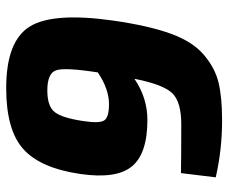

<svg xmlns="http://www.w3.org/2000/svg" viewBox="-80 -662 754 635"><g transform="rotate(90 297.5 -345.0)"><path d="M567 -681 553 -566Q498 -567 391 -567Q318 -567 289 -537.5Q260 -508 241 -412Q304 -455 377 -455Q489 -455 531 -403.5Q573 -352 556 -234Q537 -102 474 -45Q411 12 272 12Q117 12 68.5 -65.5Q20 -143 49 -345Q66 -461 92 -532.5Q118 -604 161 -641Q204 -678 252.5 -690Q301 -702 379 -702Q476 -702 567 -681ZM381 -244Q389 -297 378.5 -312.5Q368 -328 325 -328Q275 -328 220 -291Q203 -182 213 -153Q223 -124 280 -124Q333 -124 352 -149.5Q371 -175 381 -244Z"/></g></svg>

Font: Exo 2.0 Extra Bold
Style: Italic
Weight: 800
Italic angle: -8°
Designer: Natanael Gama
Version: Version 1.001;PS 001.001;hotconv 1.0.70;makeotf.lib2.5.58329